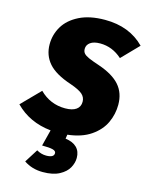

<svg xmlns="http://www.w3.org/2000/svg" viewBox="-167 -804 903 1166"><g transform="rotate(15 284.5 -220.5)"><path d="M556 -238Q556 -179 531 -125Q506 -71 449.5 -32Q393 7 304 17L300 43Q347 49 371.5 73.5Q396 98 396 139Q396 170 379 201Q362 232 322 253.5Q282 275 218 275Q150 275 99 240L152 156Q181 173 212 173Q261 173 261 145Q261 131 240.5 125.5Q220 120 173 120L199 18Q63 4 -25 -86L88 -201Q155 -134 249 -134Q294 -134 318 -151Q342 -168 342 -200Q342 -228 320.5 -247Q299 -266 244 -285Q144 -318 101 -367.5Q58 -417 58 -486Q58 -547 89 -599Q120 -651 185 -683.5Q250 -716 346 -716Q500 -716 594 -620L492 -515Q431 -570 354 -570Q314 -570 292.5 -554.5Q271 -539 271 -514Q271 -497 280.5 -486Q290 -475 312.5 -465Q335 -455 380 -440Q471 -409 513.5 -360.5Q556 -312 556 -238Z"/></g></svg>

Font: FiraGO Heavy
Style: Italic
Weight: 900
Italic angle: -8°
Designer: bBox Type GmbH
Foundry: bBox Type GmbH
Version: Version 1.001